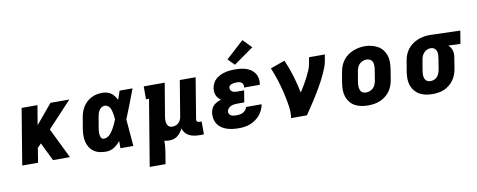

<svg xmlns="http://www.w3.org/2000/svg" viewBox="-78 -1161 4360 1756"><g transform="rotate(-10 2102.5 -282.5)"><path d="M45 0 131 -520H278L248 -339L399 -520H574L351 -281L488 0H331L248 -170L214 -134L192 0Z M823 8Q793 8 763.5 1.5Q734 -5 710.5 -21.5Q687 -38 671.5 -62.5Q656 -87 649.5 -115.5Q643 -144 643.5 -174.5Q644 -205 649 -235L666 -335Q670 -361 678.5 -386Q687 -411 701 -433.5Q715 -456 735.5 -475Q756 -494 780 -506Q804 -518 830 -523Q856 -528 881 -528Q903 -528 924.5 -522Q946 -516 962.5 -504Q979 -492 991.5 -475Q1004 -458 1013 -439Q1020 -459 1027 -479.5Q1034 -500 1041 -520H1161Q1135 -452 1109.5 -384.5Q1084 -317 1056 -250Q1062 -187 1066.5 -124.5Q1071 -62 1077 0H957Q957 -17 957 -33.5Q957 -50 957 -67Q944 -51 929 -37Q914 -23 897 -12.5Q880 -2 861 3Q842 8 823 8ZM823 -112Q836 -112 848.5 -117Q861 -122 872 -130.5Q883 -139 891.5 -150Q900 -161 907 -172.5Q914 -184 920.5 -196Q927 -208 933 -220Q939 -232 944 -244.5Q949 -257 954 -269Q953 -284 951 -298.5Q949 -313 946.5 -327Q944 -341 940 -355Q936 -369 928.5 -380.5Q921 -392 908.5 -400Q896 -408 881 -408Q866 -408 852 -398.5Q838 -389 829.5 -375Q821 -361 816.5 -346Q812 -331 810 -316L793 -216Q791 -205 790 -195Q789 -185 789 -174.5Q789 -164 790 -154Q791 -144 794.5 -134.5Q798 -125 805.5 -118.5Q813 -112 823 -112Z M1191 215 1293 -400H1265V-520H1460L1409 -216Q1407 -204 1406 -192.5Q1405 -181 1406 -169.5Q1407 -158 1410.5 -147.5Q1414 -137 1420.5 -128.5Q1427 -120 1437.5 -116Q1448 -112 1460 -112Q1475 -112 1490 -117Q1505 -122 1517 -133Q1529 -144 1536 -158.5Q1543 -173 1545 -188L1600 -520H1747L1685 -144Q1684 -137 1684.5 -131Q1685 -125 1689 -120.5Q1693 -116 1699 -114Q1705 -112 1711 -112H1731V8H1691Q1666 8 1641.5 4Q1617 0 1595.5 -11Q1574 -22 1559 -40Q1544 -58 1538 -82Q1529 -63 1516 -46Q1503 -29 1486.5 -16Q1470 -3 1449.5 2.5Q1429 8 1410 8Q1398 8 1386.5 6.5Q1375 5 1364 2Q1365 28 1362.5 54.5Q1360 81 1356 107L1338 215Z M2056 8Q2027 8 1999 4.5Q1971 1 1945 -7.5Q1919 -16 1896.5 -31.5Q1874 -47 1859.5 -69.5Q1845 -92 1840 -120Q1835 -148 1839 -177Q1842 -194 1850 -211.5Q1858 -229 1872.5 -242Q1887 -255 1904.5 -263.5Q1922 -272 1939 -278Q1926 -287 1915 -299.5Q1904 -312 1897.5 -328Q1891 -344 1890 -361.5Q1889 -379 1892 -397Q1896 -419 1907.5 -440.5Q1919 -462 1937.5 -477.5Q1956 -493 1978 -503Q2000 -513 2022.5 -518.5Q2045 -524 2068 -526Q2091 -528 2113 -528Q2140 -528 2166 -525Q2192 -522 2216 -514Q2240 -506 2260.5 -492Q2281 -478 2295 -457.5Q2309 -437 2314 -411.5Q2319 -386 2315 -360Q2314 -357 2313.5 -354.5Q2313 -352 2313 -350H2167Q2167 -351 2167.5 -351.5Q2168 -352 2168 -353Q2170 -365 2167 -376Q2164 -387 2156 -394.5Q2148 -402 2136.5 -405Q2125 -408 2113 -408Q2106 -408 2098.5 -408Q2091 -408 2083.5 -406.5Q2076 -405 2068.5 -403.5Q2061 -402 2054 -398.5Q2047 -395 2041.5 -388.5Q2036 -382 2035 -375Q2033 -363 2038 -352Q2043 -341 2052.5 -335Q2062 -329 2073.5 -327Q2085 -325 2097 -325H2163L2145 -216H2079Q2065 -216 2050.5 -214Q2036 -212 2021.5 -206Q2007 -200 1996.5 -187.5Q1986 -175 1984 -161Q1982 -148 1988.5 -137Q1995 -126 2006 -120.5Q2017 -115 2030 -113.5Q2043 -112 2056 -112Q2071 -112 2086.5 -114.5Q2102 -117 2116 -124.5Q2130 -132 2140.5 -144.5Q2151 -157 2154 -172H2299Q2294 -146 2282.5 -120.5Q2271 -95 2253 -73.5Q2235 -52 2211 -35.5Q2187 -19 2161.5 -9Q2136 1 2109 4.5Q2082 8 2056 8ZM2121 -570 2062 -630 2227 -780 2305 -700Z M2542 0Q2547 -32 2545.5 -64Q2544 -96 2539 -126.5Q2534 -157 2528 -187.5Q2522 -218 2514.5 -248Q2507 -278 2499 -307.5Q2491 -337 2481.5 -366Q2472 -395 2461.5 -423.5Q2451 -452 2439 -480L2573 -528Q2606 -454 2629.5 -375Q2653 -296 2670 -215Q2689 -245 2707.5 -276Q2726 -307 2742 -338.5Q2758 -370 2772 -402Q2786 -434 2791 -468L2800 -520H2947L2938 -468Q2933 -436 2921.5 -405.5Q2910 -375 2896 -344.5Q2882 -314 2866.5 -285Q2851 -256 2834 -227Q2817 -198 2799.5 -169Q2782 -140 2763.5 -112Q2745 -84 2726.5 -56Q2708 -28 2689 0Z M3256 8Q3224 8 3193 2Q3162 -4 3135.5 -18.5Q3109 -33 3090 -57Q3071 -81 3061.5 -110Q3052 -139 3052 -171Q3052 -203 3057 -235L3074 -335Q3079 -363 3089 -389.5Q3099 -416 3116.5 -439.5Q3134 -463 3158 -481Q3182 -499 3208.5 -509.5Q3235 -520 3262.5 -525.5Q3290 -531 3318 -531Q3350 -531 3380.5 -523.5Q3411 -516 3437.5 -501.5Q3464 -487 3483 -463Q3502 -439 3511.5 -410Q3521 -381 3521 -349Q3521 -317 3516 -285L3500 -185Q3495 -157 3485 -130.5Q3475 -104 3457.5 -80.5Q3440 -57 3416 -39Q3392 -21 3365.5 -10.5Q3339 0 3311 4Q3283 8 3256 8ZM3259 -112Q3277 -112 3294.5 -118.5Q3312 -125 3325.5 -138.5Q3339 -152 3346 -169.5Q3353 -187 3356 -204L3372 -304Q3375 -323 3375 -341Q3375 -359 3368.5 -375Q3362 -391 3346.5 -399.5Q3331 -408 3313 -408Q3295 -408 3277.5 -401Q3260 -394 3247 -380.5Q3234 -367 3227.5 -350Q3221 -333 3218 -316L3201 -216Q3199 -204 3198.5 -191.5Q3198 -179 3199.5 -167.5Q3201 -156 3205 -145.5Q3209 -135 3217 -127Q3225 -119 3236 -115.5Q3247 -112 3259 -112Z M3856 8Q3824 8 3792.5 2Q3761 -4 3735 -19Q3709 -34 3690 -57.5Q3671 -81 3661.5 -110Q3652 -139 3652 -171Q3652 -203 3657 -235L3674 -335Q3678 -362 3688.5 -388Q3699 -414 3716 -437Q3733 -460 3757 -477.5Q3781 -495 3807 -506Q3833 -517 3860 -522.5Q3887 -528 3914 -528Q3918 -528 3922.5 -528Q3927 -528 3931 -528L4205 -520L4185 -400L4073 -404Q4085 -393 4093.5 -380Q4102 -367 4106.5 -351Q4111 -335 4111 -318.5Q4111 -302 4108 -285L4092 -185Q4087 -158 4077.5 -131.5Q4068 -105 4051.5 -82Q4035 -59 4012 -40.5Q3989 -22 3963 -11Q3937 0 3909.5 4Q3882 8 3856 8ZM3858 -112Q3858 -112 3858 -112Q3858 -112 3858 -112Q3875 -112 3892 -119Q3909 -126 3921 -140Q3933 -154 3939 -170.5Q3945 -187 3948 -204L3964 -304Q3967 -321 3967.5 -338.5Q3968 -356 3963 -371Q3958 -386 3945.5 -396.5Q3933 -407 3916 -408H3911Q3910 -408 3908.5 -408Q3907 -408 3906 -408Q3889 -408 3873 -400Q3857 -392 3845 -378.5Q3833 -365 3826.5 -348.5Q3820 -332 3818 -316L3801 -216Q3799 -204 3798.5 -192Q3798 -180 3799 -168.5Q3800 -157 3804.5 -146Q3809 -135 3816.5 -127Q3824 -119 3835 -115.5Q3846 -112 3858 -112Z"/></g></svg>

Font: Iosevka Etoile Heavy Oblique
Style: Regular
Weight: 900
Italic angle: -9°
Designer: Belleve Invis
Foundry: Belleve Invis
Version: Version 15.5.2; ttfautohint (v1.8.4)